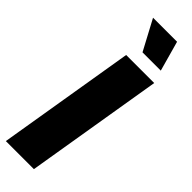

<svg xmlns="http://www.w3.org/2000/svg" viewBox="-319 -955 957 957"><g transform="rotate(45 159.5 -477.0)"><path d="M319.3 -727.5 198.7 0H1L121.6 -727.5ZM169.9 -794.4 85 -953.6H254.4L298.8 -794.4Z"/></g></svg>

Font: Inter 16pt Black
Style: Italic
Weight: 900
Italic angle: -9.3988°
Version: Version 4.001;git-66647c0bb